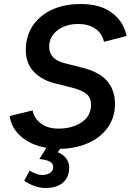

<svg xmlns="http://www.w3.org/2000/svg" viewBox="-20 -730 653 960"><path d="M101 174 128 123Q165 145 190 145Q215 145 230.5 134.5Q246 124 246 105Q246 87 229 78Q212 69 177 65L212 9Q132 -5 83 -49.5Q34 -94 29 -150L143 -178Q151 -138 184.5 -112.5Q218 -87 273 -87Q341 -87 388 -118.5Q435 -150 435 -205Q435 -244 410 -262.5Q385 -281 332 -294L255 -313Q188 -330 148.5 -372Q109 -414 109 -479Q109 -549 143.5 -601Q178 -653 240 -681.5Q302 -710 383 -710Q482 -710 540.5 -665.5Q599 -621 613 -550L500 -521Q491 -562 457.5 -586Q424 -610 370 -610Q309 -610 267.5 -578.5Q226 -547 226 -496Q226 -432 307 -413L390 -392Q478 -370 516.5 -324Q555 -278 555 -211Q555 -143 518.5 -92Q482 -41 419.5 -14Q357 13 281 14L268 31Q295 41 310.5 61.5Q326 82 326 106Q326 156 295 183Q264 210 208 210Q156 210 101 174Z"/></svg>

Font: Oak Sans Semibold
Style: Italic
Weight: 600
Italic angle: -9.49998°
Foundry: Erik Kennedy, Walven
Version: Version 1.000